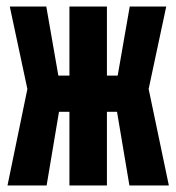

<svg xmlns="http://www.w3.org/2000/svg" viewBox="-20 -569 540 589"><path d="M3 0H123L161 -226H193V0H308V-226H339L377 0H498L436 -296L490 -549H378L341 -337H308V-549H193V-337H159L122 -549H10L64 -296Z"/></svg>

Font: Noto Sans Mono ExtraCondensed ExtraBold
Style: Regular
Weight: 800
Width: 2
Designer: Monotype Design Team
Foundry: Monotype Imaging Inc.
Version: Version 2.014